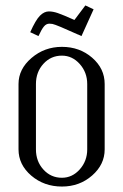

<svg xmlns="http://www.w3.org/2000/svg" viewBox="-20 -684 452 704"><path d="M47.9 -136.2V-376Q47.9 -430.7 95.5 -471.4Q143.1 -512.2 207 -512.2Q272 -512.2 317.9 -472.4Q363.8 -432.6 363.8 -376V-136.2Q363.8 -80.6 317.6 -40.3Q271.5 0 207 0Q141.6 0 94.7 -40Q47.9 -80.1 47.9 -136.2ZM90.8 -565.9Q110.8 -610.8 126.5 -626.5Q142.1 -642.1 159.2 -642.1Q174.3 -642.1 192.1 -636Q210 -629.9 252.9 -610.8L293 -664.1L323.2 -649.9L278.8 -551.8H278.3L277.8 -552.2H277.3L276.9 -552.7H276.4L275.9 -553.2H275.4L274.9 -553.7H274.4L273.9 -554.2H273.4L272.9 -554.7H272.5L272 -555.2H271.5H271L270.5 -555.7H270L269.5 -556.2H269L268.6 -556.6H268.1L267.6 -557.1H266.6Q188 -592.8 172.4 -596.2L161.1 -597.2Q149.4 -597.2 140.9 -586.7Q132.3 -576.2 121.1 -551.8ZM111.8 -136.2Q111.8 -92.3 139.2 -62.3Q166.5 -32.2 207 -32.2Q245.1 -32.2 272.5 -63Q299.8 -93.8 299.8 -136.2V-376Q299.8 -418.5 272.5 -449.2Q245.1 -480 207 -480Q166.5 -480 139.2 -450Q111.8 -419.9 111.8 -376Z"/></svg>

Font: Gawaa
Style: Regular
Weight: 400
Designer: T. Christopher White
Version: Version 1.0